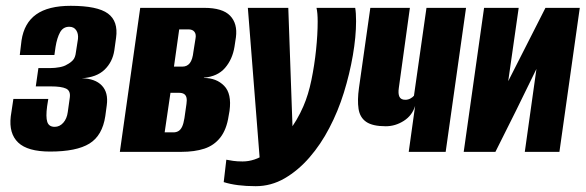

<svg xmlns="http://www.w3.org/2000/svg" viewBox="-20 -522 2013 660"><path d="M152 -1Q75 -1 42.5 -32Q10 -63 17 -122L26 -182H146L142 -157Q137 -120 142.5 -103Q148 -86 168 -86Q185 -86 197.5 -100Q210 -114 213 -137L220 -187Q223 -210 207 -217.5Q191 -225 155 -225H103L112 -288H153Q169 -288 185 -291Q201 -294 210 -300Q222 -306 230.5 -315Q239 -324 241 -343L248 -388Q250 -406 242 -418Q234 -430 218 -430Q197 -430 186.5 -411Q176 -392 171 -361L167 -333H48L54 -383Q63 -443 104.5 -472.5Q146 -502 223 -502Q315 -502 351 -475.5Q387 -449 379 -392L373 -349Q367 -309 339.5 -282.5Q312 -256 261 -253Q307 -252 330 -228Q353 -204 347 -160L342 -123Q332 -56 287.5 -28.5Q243 -1 152 -1Z M392 0 462 -495H682Q745 -495 771 -468Q797 -441 791 -394L786 -361Q779 -318 753.5 -288.5Q728 -259 681 -255V-254Q724 -254 750.5 -227Q777 -200 769 -141L766 -124Q759 -77 737.5 -49.5Q716 -22 682.5 -11Q649 0 603 0ZM546 -67H576Q586 -67 593.5 -71.5Q601 -76 606 -86.5Q611 -97 614 -116L621 -165Q623 -178 621 -186.5Q619 -195 612.5 -199Q606 -203 595 -203H566ZM578 -293H607Q623 -293 632.5 -305Q642 -317 645 -345L652 -389Q655 -404 648.5 -412.5Q642 -421 628 -421H596Z M859 118Q826 118 798.5 114.5Q771 111 749 104L758 27Q768 29 781.5 31Q795 33 814 33Q855 33 895 6Q935 -21 968.5 -64.5Q1002 -108 1023 -157Q1040 -196 1050.5 -247Q1061 -298 1066.5 -351Q1072 -404 1072 -448Q1072 -463 1071 -474.5Q1070 -486 1068 -495H1201Q1204 -478 1204 -449Q1204 -396 1193 -332Q1182 -268 1162 -203.5Q1142 -139 1112 -82Q1083 -26 1044 19Q1005 64 958.5 91Q912 118 859 118ZM875 52 832 -495H971L988 -15Z M1385 0 1407 -158Q1397 -125 1368 -106.5Q1339 -88 1306 -88Q1261 -88 1239 -103Q1217 -118 1212.5 -148Q1208 -178 1214 -220L1253 -495H1389L1351 -220Q1348 -200 1353 -189.5Q1358 -179 1373 -179Q1383 -179 1391 -183.5Q1399 -188 1403 -193L1446 -495H1582L1512 0Z M1574 0 1644 -495H1763L1727 -243L1855 -495H1973L1903 0H1784L1824 -285Q1789 -213 1754 -142Q1719 -71 1683 0Z"/></svg>

Font: Alumni Sans ExtraBold
Style: Italic
Weight: 800
Italic angle: -8°
Designer: Robert E. Leuschke
Foundry: Robert E. Leuschke
Version: Version 1.016